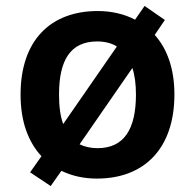

<svg xmlns="http://www.w3.org/2000/svg" viewBox="-20 -655 654 644"><path d="M565 -338C565 -424 541 -491 499 -538L533 -588L465 -635L433 -589C397 -608 354 -618 308 -618C148 -618 49 -518 49 -338C49 -248 74 -180 119 -131L81 -77L150 -31L186 -82C221 -65 261 -56 305 -56C465 -56 565 -158 565 -338ZM178 -338C178 -453 216 -516 306 -516C332 -516 355 -510 372 -499L192 -239C182 -266 178 -299 178 -338ZM436 -338C436 -223 397 -158 307 -158C284 -158 263 -163 247 -171L424 -427C432 -403 436 -373 436 -338Z"/></svg>

Font: Noto Sans Malayalam UI SemiBold
Style: Regular
Weight: 600
Designer: Jelle Bosma - Monotype Design Team
Foundry: Monotype Imaging Inc.
Version: Version 2.104